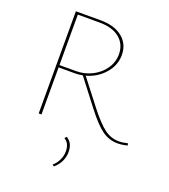

<svg xmlns="http://www.w3.org/2000/svg" viewBox="-163 -775 1024 1162"><g transform="rotate(20 348.5 -194.0)"><path d="M697 -2Q665 7 634 7Q579 7 534 -25Q489 -57 426 -139L296 -308Q271 -303 249 -303H142V0H124V-658H283Q373 -658 424.5 -616Q476 -574 476 -504Q476 -437 429.5 -384Q383 -331 313 -312L441 -147Q502 -69 544.5 -38Q587 -7 637 -7Q662 -7 693 -15ZM249 -318Q304 -318 352 -342.5Q400 -367 429 -409Q458 -451 458 -502Q458 -566 412 -604.5Q366 -643 282 -643H142V-318ZM309 262Q331 243 344 216Q357 189 357 161Q357 107 321 87L332 75Q355 89 364.5 110Q374 131 374 159Q374 190 360 219Q346 248 320 270Z"/></g></svg>

Font: Ysabeau Thin
Style: Regular
Weight: 200
Designer: Christian Thalmann (Catharsis Fonts)
Version: Version 0.003